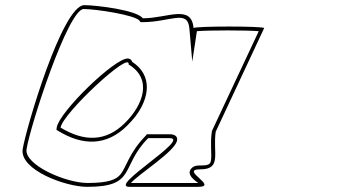

<svg xmlns="http://www.w3.org/2000/svg" viewBox="-20 -725 1307 745"><path d="M68 -146C56 -66 234 0 318 0C511 0 445 -78 555 -189H638C723 -189 398 0 482 0H748C832 0 673 -68 758 -68C842 -68 805 -133 817 -214L1005 -616C1006 -624 732 -624 731 -616C723 -710 630 -654 534 -654C511 -686 353 -705 307 -705C222 -705 81 -228 68 -146ZM83 -146C97 -236 244 -690 305 -690C350 -690 506 -667 522 -644L525 -639H532C642 -639 709 -691 715 -613L726 -486L744 -604C790 -608 937 -608 984 -604L802 -216V-214C795 -168 802 -128 799 -106C797 -91 795 -83 761 -83C747 -83 735 -83 724 -73C697 -47 745 -19 749 -15H488C521 -52 659 -137 667 -180C671 -199 652 -204 640 -204H550L546 -199C481 -133 470 -76 448 -49C432 -29 403 -15 320 -15C235 -15 74 -85 83 -146ZM199 -221 206 -217C301 -159 393 -158 473 -237C485 -249 496 -261 506 -274C559 -344 574 -432 493 -485C490 -494 483 -498 476 -498C425 -500 209 -290 200 -230ZM215 -230C224 -286 488 -531 479 -475C572 -419 537 -319 464 -247C391 -175 307 -174 215 -230Z"/></svg>

Font: Ampere
Style: OuLnIta
Weight: 400
Version: Version 1